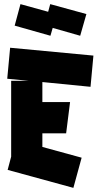

<svg xmlns="http://www.w3.org/2000/svg" viewBox="-20 -873 487 929"><path d="M335 36 17 -51 34 -115V-482H119L15 -492L29 -642L432 -604L418 -453L185 -476V-379H319L300 -228H185V-162L375 -110ZM224 -700 51 -749 79 -853 213 -816 223 -853 398 -805 368 -700 235 -738Z"/></svg>

Font: Blaka
Style: Regular
Weight: 400
Designer: Mohamed Gaber
Foundry: Kief Type Foundry
Version: Version 1.003; ttfautohint (v1.8.4.7-5d5b)